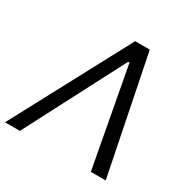

<svg xmlns="http://www.w3.org/2000/svg" viewBox="-182 -880 1021 1032"><g transform="rotate(30 328.0 -363.5)"><path d="M72.4 0H-19.9L367.9 -727.3H458.8L605.1 0H512.8L399.1 -612.2H390.6Z"/></g></svg>

Font: Karasuma Gothic
Style: Italic
Weight: 400
Italic angle: -9.39999°
Designer: Rasmus Andersson / Ryoko Nishizuka
Foundry: Genbu
Version: Version 1.00